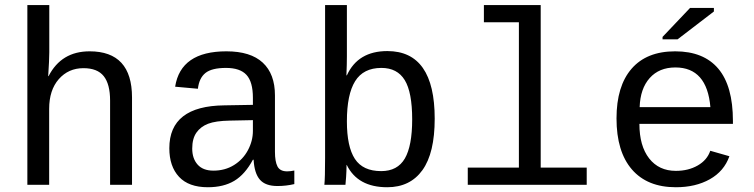

<svg xmlns="http://www.w3.org/2000/svg" viewBox="-20 -745 3040 774"><path d="M90.3 -724.6H178.7V-534.2Q178.7 -505.4 174.3 -438H175.8Q227.1 -538.1 341.3 -538.1Q512.2 -538.1 512.2 -352.1V0H423.8V-339.4Q423.8 -405.8 398.2 -438Q372.6 -470.2 316.4 -470.2Q255.9 -470.2 217 -426Q178.2 -381.8 178.2 -306.2V0H90.3Z M1137.7 -54.2Q1150.4 -54.2 1166.5 -57.6V-2.9Q1133.3 4.9 1098.6 4.9Q1049.8 4.9 1027.6 -20.8Q1005.4 -46.4 1002.4 -101.1H999.5Q967.8 -42 924.6 -16.1Q881.3 9.8 817.9 9.8Q740.7 9.8 701.7 -32.2Q662.6 -74.2 662.6 -147.5Q662.6 -317.9 884.3 -320.3L999.5 -322.3V-351.1Q999.5 -415 973.6 -443.1Q947.8 -471.2 891.1 -471.2Q833.5 -471.2 808.1 -450.7Q782.7 -430.2 777.8 -387.2L686 -395.5Q708.5 -538.1 892.6 -538.1Q990.2 -538.1 1039.3 -492.4Q1088.4 -446.8 1088.4 -360.4V-132.8Q1088.4 -93.8 1098.6 -74Q1108.9 -54.2 1137.7 -54.2ZM840.3 -57.1Q887.2 -57.1 923.3 -79.6Q959.5 -102.1 979.5 -139.6Q999.5 -177.2 999.5 -217.3V-260.7L906.7 -258.8Q849.1 -257.8 818.8 -246.1Q788.6 -234.4 771.7 -210.2Q754.9 -186 754.9 -146Q754.9 -106 776.6 -81.5Q798.3 -57.1 840.3 -57.1Z M1732.4 -266.6Q1732.4 -127.9 1682.9 -59.1Q1633.3 9.8 1541 9.8Q1421.9 9.8 1377.9 -80.1H1377Q1377 -56.6 1375.2 -31.2Q1373.5 -5.9 1372.6 0H1287.6Q1290.5 -26.4 1290.5 -108.9V-724.6H1378.4V-518.1Q1378.4 -486.3 1376.5 -441.4H1378.4Q1422.9 -539.1 1541.5 -539.1Q1732.4 -539.1 1732.4 -266.6ZM1641.6 -263.7Q1641.6 -373 1611.6 -422.1Q1581.5 -471.2 1517.6 -471.2Q1444.8 -471.2 1411.6 -417.7Q1378.4 -364.3 1378.4 -255.9Q1378.4 -153.8 1410.6 -104.5Q1442.9 -55.2 1516.6 -55.2Q1582.5 -55.2 1612.1 -106.2Q1641.6 -157.2 1641.6 -263.7Z M2159.7 -69.3H2345.2V0H1865.7V-69.3H2071.8V-655.3H1930.7V-724.6H2159.7Z M2557.6 -245.6Q2557.6 -156.7 2596.9 -106.4Q2636.2 -56.2 2704.6 -56.2Q2754.9 -56.2 2792.7 -77.9Q2830.6 -99.6 2843.3 -137.2L2920.4 -115.2Q2898.9 -54.7 2841.6 -22.5Q2784.2 9.8 2704.6 9.8Q2589.4 9.8 2527.3 -62Q2465.3 -133.8 2465.3 -267.6Q2465.3 -397.9 2526.1 -468Q2586.9 -538.1 2701.7 -538.1Q2816.4 -538.1 2875.5 -468.3Q2934.6 -398.4 2934.6 -257.3V-245.6ZM2702.6 -473.1Q2637.2 -473.1 2599.1 -430.4Q2561 -387.7 2558.6 -313H2843.8Q2830.1 -473.1 2702.6 -473.1ZM2650.9 -586.4V-596.2L2761.7 -712.9H2857.9V-698.7L2711.4 -586.4Z"/></svg>

Font: Cousine
Style: Regular
Weight: 400
Monospace: yes
Designer: Steve Matteson
Foundry: Monotype Imaging Inc.
Version: Version 1.21